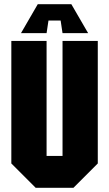

<svg xmlns="http://www.w3.org/2000/svg" viewBox="-20 -895 520 915"><path d="M34 -116V-700H202V-152H278V-700H446V-116L330 0H150ZM202 -737H80L160 -875H320L400 -737H278L269 -797H211Z"/></svg>

Font: Tektur Condensed
Style: Bold
Weight: 700
Width: 3
Designer: Adam Jagosz
Foundry: Adam Jagosz
Version: Version 1.005;gftools[0.9.30]